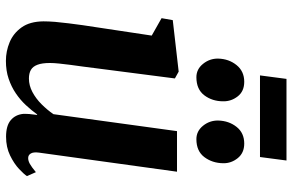

<svg xmlns="http://www.w3.org/2000/svg" viewBox="-186 -770 966 634"><g transform="rotate(90 297.0 -453.0)"><path d="M181 10.5Q149 10.5 119.5 -1.8Q90 -14 70.5 -41.2Q51 -68.5 50.5 -113.5Q50.5 -130.5 52.2 -151.8Q54 -173 57 -196.5Q60 -220 63.2 -243.5Q66.5 -267 70 -288.5L97.5 -471L40 -503.5L46.5 -540.5L216.5 -560L239 -547.5L205.5 -288Q203 -267 200 -245Q197 -223 194.2 -202.5Q191.5 -182 189.8 -164.8Q188 -147.5 188 -135Q188 -109 193.8 -93.8Q199.5 -78.5 210.8 -72Q222 -65.5 239.5 -65.5Q262 -65.5 283.8 -77Q305.5 -88.5 324.2 -107.2Q343 -126 357 -146.5L413 -554.5H547L484 -99Q481.5 -80.5 486.8 -71.8Q492 -63 502 -63Q511 -63 521 -68.5Q531 -74 548.5 -88.5L561.5 -59Q555.5 -49.5 538 -33Q520.5 -16.5 493.2 -3.2Q466 10 431.5 10Q395 10 376.8 -5.5Q358.5 -21 356 -47Q356 -50 356 -55Q356 -60 356.5 -66.5Q357 -73 358 -79.5Q359 -86 359.5 -92L358 -93Q344.5 -74 327.2 -55.5Q310 -37 288.2 -22.2Q266.5 -7.5 240 1.5Q213.5 10.5 181 10.5ZM235 -618.5Q208.5 -618.5 190.8 -640.5Q173 -662.5 173.5 -690.5Q174.5 -726 195 -751.2Q215.5 -776.5 250 -776.5Q281.5 -776.5 298.2 -755Q315 -733.5 314.5 -707Q314.5 -671 294.8 -644.8Q275 -618.5 235 -618.5ZM439.5 -618.5Q413 -618.5 395.2 -640.5Q377.5 -662.5 378 -690.5Q379 -726 399 -751.2Q419 -776.5 454 -776.5Q485 -776.5 502.2 -755Q519.5 -733.5 519 -707Q518.5 -671 498.8 -644.8Q479 -618.5 439.5 -618.5ZM240.5 -916H510L498.5 -828.5H229Z"/></g></svg>

Font: Merriweather 36pt
Style: Bold Italic
Weight: 700
Italic angle: -7.8°
Version: Version 2.101